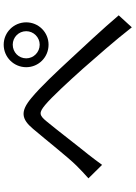

<svg xmlns="http://www.w3.org/2000/svg" viewBox="133 -895 734 1040"><g transform="rotate(-90 500.0 -375.0)"><path d="M704 -600C704 -641 737 -673 778 -673C818 -673 851 -641 851 -600C851 -560 818 -527 778 -527C737 -527 704 -560 704 -600ZM656 -600C656 -533 710 -479 778 -479C845 -479 899 -533 899 -600C899 -667 845 -722 778 -722C710 -722 656 -667 656 -600ZM54 -263 127 -189C142 -209 164 -240 185 -266C230 -321 314 -431 362 -489C396 -531 410 -532 452 -497C495 -461 578 -371 647 -294C711 -221 802 -118 872 -28L937 -99C864 -185 762 -294 695 -366C631 -435 549 -523 488 -573C416 -633 375 -626 322 -563C259 -489 172 -378 124 -329C98 -303 79 -285 54 -263Z"/></g></svg>

Font: Noto Sans CJK JP Regular
Style: Regular
Weight: 400
Designer: Ryoko NISHIZUKA (kana & ideographs); Paul D. Hunt (Latin, Greek & Cyrillic); Wenlong ZHANG (bopomofo); Sandoll Communica
Foundry: Adobe Systems Incorporated
Version: Version 1.001;PS 1.001;hotconv 1.0.78;makeotf.lib2.5.61930